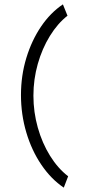

<svg xmlns="http://www.w3.org/2000/svg" viewBox="-20 -755 390 879"><path d="M272 104Q214 65 169.5 -0.5Q125 -66 100.5 -148.5Q76 -231 76 -320Q76 -409 100.5 -489.5Q125 -570 168 -633.5Q211 -697 268 -735L289 -683Q244 -648 208.5 -590.5Q173 -533 153 -462.5Q133 -392 133 -317Q133 -242 153 -171Q173 -100 209 -42Q245 16 292 52Z"/></svg>

Font: Inconsolata ExtraCondensed
Style: Regular
Weight: 400
Width: 2
Monospace: yes
Designer: Raph Levien, Cyreal, Brenton Simpson
Foundry: Raph Levien, Cyreal, Google
Version: Version 3.000; ttfautohint (v1.8.2.53-6de2)